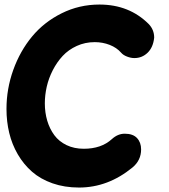

<svg xmlns="http://www.w3.org/2000/svg" viewBox="-20 -822 752 853"><path d="M477.1 -204.1Q503.4 -228 534.2 -228Q570.8 -228 588.9 -208.5Q606.9 -189 606.9 -158.2Q606.9 -109.9 568.8 -78.1Q460 11.2 331.1 11.2Q266.6 11.2 213.1 -7.6Q159.7 -26.4 122.3 -59.1Q85 -91.8 59.1 -136.2Q33.2 -180.7 21 -231.4Q8.8 -282.2 8.8 -337.9Q8.8 -427.7 39.1 -511.7Q69.3 -595.7 122.6 -659.9Q175.8 -724.1 253.9 -762.9Q332 -801.8 421.9 -801.8Q554.2 -801.8 641.1 -714.8Q665 -689.5 665 -654.8Q660.6 -611.8 636 -587.9Q611.3 -564 577.1 -564Q561.5 -564 544.4 -570.6Q527.3 -577.1 518.1 -587.9Q498.5 -610.4 467.3 -622.6Q436 -634.8 400.9 -634.8Q357.9 -634.8 321 -617.9Q284.2 -601.1 258.5 -573.5Q232.9 -545.9 214.6 -510.3Q196.3 -474.6 187.7 -437Q179.2 -399.4 179.2 -362.8Q179.2 -321.8 189.9 -285.6Q200.7 -249.5 221.4 -221.4Q242.2 -193.4 275.9 -177.2Q309.6 -161.1 352.1 -161.1Q430.2 -161.1 477.1 -204.1Z"/></svg>

Font: BPreplay
Style: Bold Italic
Weight: 700
Italic angle: -6°
Designer: Magenta/George Triantafyllakos
Foundry: Magenta/George Triantafyllakos
Version: Version 1.00